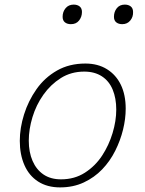

<svg xmlns="http://www.w3.org/2000/svg" viewBox="-20 -795 629 834"><path d="M241 19Q185 19 145.5 -6.5Q106 -32 86 -78Q66 -124 66 -183Q66 -239 84.5 -298Q103 -357 138.5 -407.5Q174 -458 227.5 -488.5Q281 -519 351 -519Q405 -519 444.5 -494.5Q484 -470 505 -426.5Q526 -383 526 -323Q526 -279 514.5 -232Q503 -185 480.5 -140Q458 -95 424 -59.5Q390 -24 344 -2.5Q298 19 241 19ZM245 -16Q304 -16 349 -45Q394 -74 423.5 -119Q453 -164 469 -217Q485 -270 485 -319Q485 -368 469.5 -405.5Q454 -443 422.5 -463.5Q391 -484 346 -484Q289 -484 244.5 -456Q200 -428 168.5 -383.5Q137 -339 121 -286Q105 -233 105 -184Q105 -134 121.5 -96Q138 -58 169 -37Q200 -16 245 -16ZM288 -690Q272 -690 262 -698Q252 -706 252 -722Q252 -744 265 -759.5Q278 -775 300 -775Q316 -775 326 -767Q336 -759 336 -743Q336 -722 323.5 -706Q311 -690 288 -690ZM511 -690Q495 -690 485 -698Q475 -706 475 -722Q475 -744 487.5 -759.5Q500 -775 522 -775Q538 -775 548 -767Q558 -759 558 -743Q559 -722 546 -706Q533 -690 511 -690Z"/></svg>

Font: Playwrite IS Thin
Style: Regular
Weight: 250
Designer: Veronika Burian, José Scaglione
Foundry: TypeTogether
Version: Version 1.002